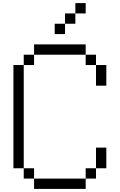

<svg xmlns="http://www.w3.org/2000/svg" viewBox="-20 -1220 773 1240"><path d="M600 -800H533.3V-866.7H600ZM600 -133.3V-66.7H533.3V-133.3ZM600 -266.7H666.7V-133.3H600ZM600 -666.7V-800H666.7V-666.7ZM133.3 -133.3H66.7V-800H133.3ZM133.3 -66.7V-133.3H200V-66.7ZM133.3 -800V-866.7H200V-800ZM400 -1000H333.3V-1066.7H400ZM400 -1066.7V-1133.3H466.7V-1066.7ZM533.3 -66.7V0H200V-66.7ZM533.3 -933.3V-866.7H200V-933.3ZM533.3 -1133.3H466.7V-1200H533.3Z"/></svg>

Font: Galmuri14 Regular
Style: Regular
Weight: 400
Designer: Lee Minseo (quiple)
Version: Version 2.399;hotconv 1.1.1;makeotfexe 2.6.0 DEVELOPMENT